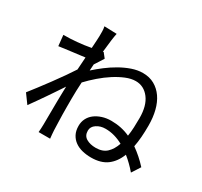

<svg xmlns="http://www.w3.org/2000/svg" viewBox="-160 -970 1277 1215"><g transform="rotate(30 478.0 -362.0)"><path d="M613 -62Q663 -62 692 -89Q721 -116 737 -163Q706 -180 674 -189Q642 -198 608 -198Q571 -198 543.5 -179.5Q516 -161 516 -132Q516 -95 544 -78.5Q572 -62 613 -62ZM381 -579Q373 -566 361.5 -548Q350 -530 339 -513Q338 -502 337.5 -490.5Q337 -479 336 -467Q366 -494 402 -521.5Q438 -549 477.5 -571.5Q517 -594 557.5 -608Q598 -622 637 -622Q685 -622 721.5 -601.5Q758 -581 783 -545Q808 -509 820.5 -459.5Q833 -410 833 -351Q833 -306 830 -267Q827 -228 820 -193Q877 -153 925 -100L885 -38Q845 -85 801 -120Q778 -60 734 -27Q690 6 618 6Q584 6 553.5 -1.5Q523 -9 500 -25.5Q477 -42 463.5 -67.5Q450 -93 450 -129Q450 -158 462 -182Q474 -206 496 -223Q518 -240 548.5 -250Q579 -260 615 -260Q689 -260 752 -231Q757 -262 758.5 -295Q760 -328 760 -364Q760 -454 721.5 -504.5Q683 -555 623 -555Q590 -555 552 -539.5Q514 -524 475 -499Q436 -474 398.5 -441.5Q361 -409 330 -376Q328 -344 327 -313Q326 -282 326 -254Q326 -222 326 -194Q326 -166 326.5 -139.5Q327 -113 328 -85.5Q329 -58 330 -26Q331 -14 332 2Q333 18 335 32H251Q252 21 253 3.5Q254 -14 254 -25Q254 -59 254.5 -86.5Q255 -114 255 -141Q255 -168 255.5 -198.5Q256 -229 257 -268Q257 -275 257.5 -284Q258 -293 258 -304Q241 -278 221 -248.5Q201 -219 181 -189.5Q161 -160 141 -132Q121 -104 104 -80L56 -146Q76 -171 104.5 -208.5Q133 -246 163 -286.5Q193 -327 220.5 -366.5Q248 -406 266 -434Q268 -457 269 -479.5Q270 -502 272 -525Q256 -523 233 -520Q210 -517 185 -514Q160 -511 134.5 -507.5Q109 -504 87 -501L79 -579Q177 -579 276 -597Q278 -630 279.5 -653.5Q281 -677 281 -685Q281 -702 281 -720Q281 -738 277 -756L368 -753Q364 -736 359 -698.5Q354 -661 349 -611L354 -613Z"/></g></svg>

Font: Kinto Sans
Style: Regular
Weight: 400
Designer: Authors: Ryoko NISHIZUKA  (kana & ideographs); Paul D. Hunt (Latin, Greek & Cyrillic); Wenlong ZHANG  (bopomofo); Sandol
Foundry: Adobe Systems Incorporated, ookami Inc.
Version: Version 0.001